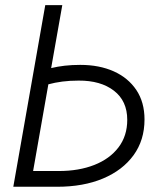

<svg xmlns="http://www.w3.org/2000/svg" viewBox="-20 -713 626 733"><path d="M197.8 0H30.8L152.8 -693.4H217.8L175.3 -453.1Q199.7 -459 227.3 -462.2Q254.9 -465.3 286.6 -465.3Q358.9 -465.3 414.1 -440.7Q469.2 -416 500.5 -369.4Q531.7 -322.8 531.7 -256.8Q531.7 -178.2 490 -120.6Q448.2 -63 373.3 -31.5Q298.3 0 197.8 0ZM106.4 -60.1H204.6Q281.2 -60.1 340.1 -83.3Q398.9 -106.4 432.4 -150.4Q465.8 -194.3 465.8 -255.4Q465.8 -327.6 415 -366.7Q364.3 -405.8 280.3 -405.3Q246.6 -405.3 218 -401.6Q189.5 -397.9 164.6 -391.1Z"/></svg>

Font: Cascadia Mono Light
Style: Italic
Weight: 300
Italic angle: -10°
Monospace: yes
Designer: Aaron Bell
Foundry: Saja Typeworks
Version: Version 2404.023; ttfautohint (v1.8.4)